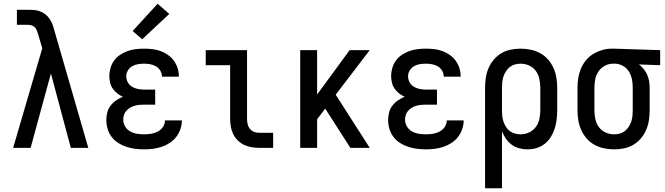

<svg xmlns="http://www.w3.org/2000/svg" viewBox="-20 -787 3540 1022"><path d="M50 0 205 -530 183 -604V-605Q183 -605 183 -605Q183 -605 183 -605Q180 -615 176 -625Q172 -635 164.5 -642.5Q157 -650 146.5 -652.5Q136 -655 125 -655H70V-735H125Q142 -735 158.5 -734Q175 -733 191 -727.5Q207 -722 220.5 -711.5Q234 -701 243.5 -687.5Q253 -674 259 -658Q265 -642 269 -626L450 0H357L251 -396L143 0Z M747 8Q723 8 699.5 5Q676 2 653 -5.5Q630 -13 609.5 -26Q589 -39 574.5 -58Q560 -77 553 -100.5Q546 -124 546 -148Q546 -168 551 -188Q556 -208 568.5 -224.5Q581 -241 598 -252.5Q615 -264 634 -272Q618 -279 604 -290Q590 -301 580 -315.5Q570 -330 566 -347.5Q562 -365 562 -382Q562 -404 568.5 -426Q575 -448 588 -465.5Q601 -483 620 -495.5Q639 -508 660 -515.5Q681 -523 703 -525.5Q725 -528 747 -528Q769 -528 791 -525.5Q813 -523 834 -515.5Q855 -508 873.5 -495Q892 -482 905 -464.5Q918 -447 925 -425.5Q932 -404 932 -382Q932 -381 932 -380.5Q932 -380 932 -379H842Q842 -379 842 -379.5Q842 -380 842 -380Q842 -397 833 -411.5Q824 -426 810 -434Q796 -442 780 -445Q764 -448 747 -448Q731 -448 714.5 -445.5Q698 -443 683.5 -434.5Q669 -426 660.5 -411.5Q652 -397 652 -381Q652 -364 660.5 -348.5Q669 -333 684 -324.5Q699 -316 716 -313Q733 -310 750 -310H806V-230H750Q737 -230 724 -229Q711 -228 698 -224.5Q685 -221 673.5 -214.5Q662 -208 653 -198Q644 -188 640 -175.5Q636 -163 636 -150Q636 -131 646 -114Q656 -97 673 -87.5Q690 -78 709 -75Q728 -72 747 -72Q766 -72 784.5 -75Q803 -78 819.5 -86.5Q836 -95 847 -111Q858 -127 858 -146Q858 -146 858 -146Q858 -146 858 -146H948Q948 -146 948 -145.5Q948 -145 948 -145Q948 -122 940 -99Q932 -76 917.5 -57.5Q903 -39 883 -26Q863 -13 840.5 -5.5Q818 2 794.5 5Q771 8 747 8ZM737 -578 686 -622 819 -767 881 -713Z M1360 0Q1339 0 1318.5 -3.5Q1298 -7 1279 -16Q1260 -25 1245 -40Q1230 -55 1221 -74Q1212 -93 1208.5 -113.5Q1205 -134 1205 -155V-440H1075V-520H1295V-155Q1295 -141 1298 -127Q1301 -113 1310 -101.5Q1319 -90 1332.5 -85Q1346 -80 1360 -80H1434V0Z M1578 0V-520H1668V-284L1841 -520H1948L1767 -283L1948 0H1845L1827 -28L1711 -209L1668 -152V0Z M2247 8Q2223 8 2199.5 5Q2176 2 2153 -5.5Q2130 -13 2109.5 -26Q2089 -39 2074.5 -58Q2060 -77 2053 -100.5Q2046 -124 2046 -148Q2046 -168 2051 -188Q2056 -208 2068.5 -224.5Q2081 -241 2098 -252.5Q2115 -264 2134 -272Q2118 -279 2104 -290Q2090 -301 2080 -315.5Q2070 -330 2066 -347.5Q2062 -365 2062 -382Q2062 -404 2068.5 -426Q2075 -448 2088 -465.5Q2101 -483 2120 -495.5Q2139 -508 2160 -515.5Q2181 -523 2203 -525.5Q2225 -528 2247 -528Q2269 -528 2291 -525.5Q2313 -523 2334 -515.5Q2355 -508 2373.5 -495Q2392 -482 2405 -464.5Q2418 -447 2425 -425.5Q2432 -404 2432 -382Q2432 -381 2432 -380.5Q2432 -380 2432 -379H2342Q2342 -379 2342 -379.5Q2342 -380 2342 -380Q2342 -397 2333 -411.5Q2324 -426 2310 -434Q2296 -442 2280 -445Q2264 -448 2247 -448Q2231 -448 2214.5 -445.5Q2198 -443 2183.5 -434.5Q2169 -426 2160.5 -411.5Q2152 -397 2152 -381Q2152 -364 2160.5 -348.5Q2169 -333 2184 -324.5Q2199 -316 2216 -313Q2233 -310 2250 -310H2306V-230H2250Q2237 -230 2224 -229Q2211 -228 2198 -224.5Q2185 -221 2173.5 -214.5Q2162 -208 2153 -198Q2144 -188 2140 -175.5Q2136 -163 2136 -150Q2136 -131 2146 -114Q2156 -97 2173 -87.5Q2190 -78 2209 -75Q2228 -72 2247 -72Q2266 -72 2284.5 -75Q2303 -78 2319.5 -86.5Q2336 -95 2347 -111Q2358 -127 2358 -146Q2358 -146 2358 -146Q2358 -146 2358 -146H2448Q2448 -146 2448 -145.5Q2448 -145 2448 -145Q2448 -122 2440 -99Q2432 -76 2417.5 -57.5Q2403 -39 2383 -26Q2363 -13 2340.5 -5.5Q2318 2 2294.5 5Q2271 8 2247 8Z M2562 215V-320Q2562 -347 2566 -373.5Q2570 -400 2580.5 -424.5Q2591 -449 2608.5 -469.5Q2626 -490 2648.5 -503.5Q2671 -517 2697.5 -522.5Q2724 -528 2751 -528Q2778 -528 2804.5 -522.5Q2831 -517 2855 -504Q2879 -491 2897 -470.5Q2915 -450 2926 -425.5Q2937 -401 2941.5 -374Q2946 -347 2946 -320V-200Q2946 -175 2943 -150.5Q2940 -126 2932.5 -102.5Q2925 -79 2912 -58Q2899 -37 2879.5 -21.5Q2860 -6 2836 1Q2812 8 2787 8Q2765 8 2743 2Q2721 -4 2703.5 -17Q2686 -30 2673 -48.5Q2660 -67 2652 -88V215ZM2751 -72Q2774 -72 2796 -82Q2818 -92 2832 -111Q2846 -130 2851 -153.5Q2856 -177 2856 -200V-320Q2856 -343 2851 -366.5Q2846 -390 2832.5 -409Q2819 -428 2797 -438Q2775 -448 2751 -448Q2736 -448 2721 -444Q2706 -440 2694 -430.5Q2682 -421 2673.5 -408Q2665 -395 2660 -380.5Q2655 -366 2653.5 -350.5Q2652 -335 2652 -320V-200Q2652 -185 2653.5 -169.5Q2655 -154 2660 -139.5Q2665 -125 2673 -112Q2681 -99 2693.5 -89.5Q2706 -80 2721 -76Q2736 -72 2751 -72Z M3249 8Q3222 8 3195.5 2.5Q3169 -3 3145 -16Q3121 -29 3103 -49.5Q3085 -70 3074 -94.5Q3063 -119 3058.5 -146Q3054 -173 3054 -200V-320Q3054 -346 3058 -371.5Q3062 -397 3072 -421Q3082 -445 3098.5 -465.5Q3115 -486 3137.5 -499.5Q3160 -513 3185 -520.5Q3210 -528 3236 -528Q3239 -528 3242.5 -528Q3246 -528 3250 -528L3494 -520V-440L3381 -444Q3395 -433 3406.5 -419Q3418 -405 3425 -389Q3432 -373 3435 -355.5Q3438 -338 3438 -320V-200Q3438 -173 3434 -146.5Q3430 -120 3419.5 -95.5Q3409 -71 3391.5 -50.5Q3374 -30 3351.5 -16.5Q3329 -3 3302.5 2.5Q3276 8 3249 8ZM3249 -72Q3264 -72 3279 -76Q3294 -80 3306 -89.5Q3318 -99 3326.5 -112Q3335 -125 3340 -139.5Q3345 -154 3346.5 -169.5Q3348 -185 3348 -200V-320Q3348 -342 3344 -363.5Q3340 -385 3329 -404Q3318 -423 3299 -434.5Q3280 -446 3258 -448H3250Q3248 -448 3246.5 -448Q3245 -448 3243 -448Q3220 -448 3199.5 -437Q3179 -426 3166 -407Q3153 -388 3148.5 -365.5Q3144 -343 3144 -320V-200Q3144 -177 3149 -153.5Q3154 -130 3167.5 -111Q3181 -92 3203 -82Q3225 -72 3249 -72Z"/></svg>

Font: Iosevka SS04 Medium
Style: Regular
Weight: 500
Monospace: yes
Designer: Belleve Invis
Foundry: Belleve Invis
Version: Version 19.0.0; ttfautohint (v1.8.4)